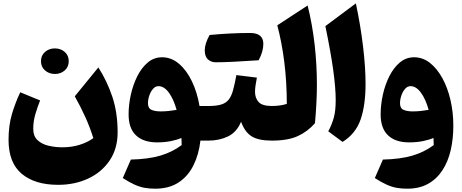

<svg xmlns="http://www.w3.org/2000/svg" viewBox="-20 -851 2799 1162"><path d="M544.9 -15.1Q523.9 -82 495.8 -143.8Q467.8 -205.6 432.6 -268.1L575.2 -442.9Q627.4 -361.8 659.7 -265.9Q691.9 -169.9 691.9 -50.3Q691.9 48.3 644 119.6Q596.2 190.9 514.6 229.2Q433.1 267.6 332 267.6Q190.9 267.6 111.3 200.7Q31.7 133.8 31.7 -4.9Q31.7 -91.3 52.2 -160.6Q72.8 -230 102.5 -292.5L222.7 -243.2Q207 -203.6 194.1 -160.4Q181.2 -117.2 181.2 -71.3Q181.2 -26.9 207.3 -2.7Q233.4 21.5 273.9 31Q314.5 40.5 356.9 40.5Q414.1 40.5 462.2 25.4Q510.3 10.3 544.9 -15.1ZM228 -480.5Q228 -515.6 252.7 -536.9Q277.3 -558.1 312 -558.1Q347.2 -558.1 371.6 -536.9Q396 -515.6 396 -480.5Q396 -445.8 371.6 -424.6Q347.2 -403.3 312 -403.3Q277.3 -403.3 252.7 -424.6Q228 -445.8 228 -480.5Z M960.9 -504.4Q1017.1 -504.4 1063.2 -465.1Q1109.4 -425.8 1141.4 -359.1Q1173.3 -292.5 1187.5 -209.5H1240.7V0H1192.9Q1183.6 83.5 1150.9 149.4Q1118.2 215.3 1060.8 253.2Q1003.4 291 918.9 291Q885.7 291 856.2 285.9Q826.7 280.8 794.9 266.6Q763.2 252.4 723.1 226.6L772 114.7Q877 112.3 949.7 91.1Q1022.5 69.8 1079.6 26.9Q1079.6 7.3 1078.1 -16.1Q1049.3 -3.9 1012 3.4Q974.6 10.7 930.7 10.7Q848.1 10.7 803.2 -31.7Q758.3 -74.2 758.3 -158.7Q758.3 -216.8 771.7 -277.6Q785.2 -338.4 811 -389.9Q836.9 -441.4 874.5 -472.9Q912.1 -504.4 960.9 -504.4ZM939 -329.6Q920.4 -329.6 906 -313Q891.6 -296.4 883.5 -272.5Q875.5 -248.5 875.5 -226.1Q875.5 -195.8 896.7 -186.3Q918 -176.8 952.6 -176.8Q976.6 -176.8 1002 -179.4Q1027.3 -182.1 1048.8 -186Q1031.2 -250 1002.4 -289.8Q973.6 -329.6 939 -329.6Z M1545.4 -486.3Q1370.6 -474.1 1284.7 -474.1Q1258.3 -474.1 1238.8 -491.2Q1219.2 -508.3 1219.2 -547.1Q1219.2 -585.9 1248.5 -639.2Q1375.5 -651.4 1493.7 -651.4Q1573.7 -651.4 1573.7 -585.4Q1573.7 -539.1 1545.4 -486.3ZM1240.7 0Q1230 0 1224.4 -8.3Q1218.8 -16.6 1218.8 -39.6V-170.4Q1218.8 -193.4 1224.4 -201.4Q1230 -209.5 1240.7 -209.5Q1290 -209.5 1319.1 -218.5Q1348.1 -227.5 1364.5 -248.5Q1380.9 -269.5 1390.6 -305.7Q1400.4 -341.8 1410.6 -396.5L1534.7 -381.3Q1530.3 -357.9 1526.9 -336.2Q1523.4 -314.5 1523.4 -295.9Q1523.4 -257.3 1545.4 -233.4Q1567.4 -209.5 1625 -209.5H1625.5V0H1625Q1544.4 0 1502.9 -25.9Q1461.4 -51.8 1439 -114.3Q1413.1 -51.3 1360.4 -25.6Q1307.6 0 1240.7 0Z M1841.8 -817.9Q1870.6 -702.1 1884.3 -580.3Q1897.9 -458.5 1897.9 -336.9Q1897.9 -287.6 1894.8 -225.8Q1891.6 -164.1 1886.2 -105.5Q1844.2 -56.6 1784.2 -28.3Q1724.1 0 1625.5 0Q1614.7 0 1609.1 -8.3Q1603.5 -16.6 1603.5 -39.6V-170.4Q1603.5 -193.4 1609.1 -201.4Q1614.7 -209.5 1625.5 -209.5Q1649.4 -209.5 1672.6 -212.6Q1695.8 -215.8 1715.8 -222.2Q1715.8 -353 1700.7 -474.4Q1685.5 -595.7 1658.2 -697.8Z M2133.8 -830.6Q2162.6 -693.8 2177.5 -567.6Q2192.4 -441.4 2192.4 -343.8Q2192.4 -213.4 2162.1 -127Q2131.8 -40.5 2053.2 7.8L1966.8 -56.2Q1988.3 -96.7 2000 -138.2Q2011.7 -179.7 2011.7 -244.6Q2011.7 -318.8 1996.6 -428Q1981.4 -537.1 1949.2 -692.9Z M2444.3 291Q2411.1 291 2381.6 285.9Q2352.1 280.8 2320.3 266.6Q2288.6 252.4 2248.5 226.6L2297.4 114.7Q2402.3 112.3 2475.1 91.1Q2547.9 69.8 2605 26.9Q2605 7.3 2603.5 -16.1Q2574.7 -3.9 2537.4 3.4Q2500 10.7 2456.1 10.7Q2373.5 10.7 2328.6 -31.7Q2283.7 -74.2 2283.7 -158.7Q2283.7 -216.8 2297.1 -277.6Q2310.5 -338.4 2336.4 -389.9Q2362.3 -441.4 2399.9 -472.9Q2437.5 -504.4 2486.3 -504.4Q2538.6 -504.4 2581.8 -470.5Q2625 -436.5 2657 -378.4Q2689 -320.3 2706.3 -245.8Q2723.6 -171.4 2723.6 -89.8Q2723.6 -11.2 2707.8 57.6Q2691.9 126.5 2658 179Q2624 231.4 2571.3 261.2Q2518.6 291 2444.3 291ZM2574.2 -186Q2556.6 -250 2527.8 -289.8Q2499 -329.6 2464.4 -329.6Q2445.8 -329.6 2431.4 -313Q2417 -296.4 2408.9 -272.5Q2400.9 -248.5 2400.9 -226.1Q2400.9 -195.8 2422.1 -186.3Q2443.4 -176.8 2478 -176.8Q2502 -176.8 2527.3 -179.4Q2552.7 -182.1 2574.2 -186Z"/></svg>

Font: Pinar DS4-ExtraBold
Style: Regular
Weight: 800
Designer: Amin Abedi
Version: Version 2.000